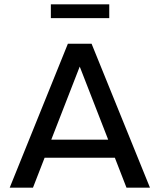

<svg xmlns="http://www.w3.org/2000/svg" viewBox="-20 -871 741 891"><path d="M25 0 295 -668H405L676 0H567L513 -139H187L133 0ZM218 -223H482L350 -562ZM216 -787V-851H487V-787Z"/></svg>

Font: Gantari Medium
Style: Regular
Weight: 500
Designer: Anugrah Pasau
Foundry: Lafontype
Version: Version 1.000; ttfautohint (v1.8.4.7-5d5b)